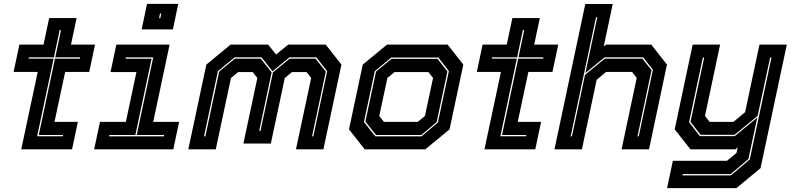

<svg xmlns="http://www.w3.org/2000/svg" viewBox="-20 -770 4104 990"><path d="M89.5 0 174.5 -399H50L80 -540H204.5L233.5 -677H375L346 -540H470L440 -399H316L261 -141.5H381.5L351.5 0ZM171.5 -67.5H304L305.5 -74H180L263.5 -467.5H392L393.5 -474.5H265L294.5 -614.5H287.5L258 -474.5H129L127.5 -468H256.5Z M710.5 -618.5 738 -750H899L871.5 -618.5ZM800 -676H806.5L811.5 -700H805ZM465.5 0 495.5 -141.5H629L683.5 -398.5H550L580 -540H854.5L770 -141.5H903.5L873.5 0ZM542.5 -67H825L826.5 -74H685L770 -474H629L627.5 -467H761.5L678 -74H544Z M951 0 1044 -437 1169 -540H1362.5L1403.5 -489L1466 -540H1659.5L1740.5 -437L1647.5 0H1506L1584.5 -368L1560.5 -398.5H1485.5L1448.5 -368L1376.5 -30H1235L1307 -368L1283 -398.5H1208L1171 -368L1092.5 0ZM1032 -67H1039L1110 -401L1191 -467.5H1324.5L1380.5 -397L1316.5 -94.5H1323L1387.5 -397L1473.5 -467.5H1607L1660 -401L1589 -67H1595.5L1667 -403L1611 -474.5H1472.5L1385 -402.5L1328.5 -474.5H1190L1103.5 -403Z M1860.5 0 1779.5 -103 1850.5 -437 1975.5 -540H2288L2369 -437L2298 -103L2173 0ZM1915 -67H2153.5L2238 -138.5L2294.5 -403.5L2240 -473.5H1997.5L1912.5 -403L1856.5 -141ZM1919 -74 1864 -143 1919 -401 1998.5 -466.5H2236L2287 -401.5L2231.5 -140.5L2152.5 -74ZM1959.5 -141.5H2134L2171 -172L2213 -368L2189 -398.5H2014.5L1977.5 -368L1935.5 -172Z M2478 0 2563 -399H2438.5L2468.5 -540H2593L2622 -677H2763.5L2734.5 -540H2858.5L2828.5 -399H2704.5L2649.5 -141.5H2770L2740 0ZM2560 -67.5H2692.5L2694 -74H2568.5L2652 -467.5H2780.5L2782 -474.5H2653.5L2683 -614.5H2676L2646.5 -474.5H2517.5L2516 -468H2645Z M2839 0 2998 -749.5H3139.5L3093 -530.5L3104.5 -540H3338L3419 -437L3326.5 0H3185L3263 -368L3239 -399H3105L3056.5 -358.5L2980.5 0ZM2922.5 -67H2929L2996.5 -384L3098.5 -467.5H3292L3339.5 -408.5L3267 -67H3273.5L3346.5 -410.5L3296 -474.5H3097.5L2998.5 -393.5L3059.5 -680.5H3053Z M3540 0 3459 -103 3551.5 -540H3693L3615 -172L3639 -141.5H3761.5L3822 -191.5L3896 -540H4037L3901.5 97L3777 200H3419.5L3449.5 59H3728.5L3777.5 18.5L3783.5 -10L3771.5 0ZM3499 134.5H3748.5L3846 52L3958 -473.5H3951L3886.5 -172.5L3767.5 -75H3592.5L3540.5 -142L3611 -473.5H3604L3533 -140L3588.5 -68H3768.5L3884.5 -163.5L3839 50L3747.5 127.5H3500.5Z"/></svg>

Font: Tourney ExtraBold
Style: Italic
Weight: 800
Italic angle: -12°
Version: Version 1.015